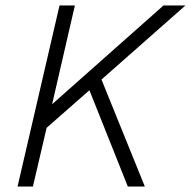

<svg xmlns="http://www.w3.org/2000/svg" viewBox="-20 -680 696 700"><path d="M44 0 197 -660H253L170 -300L576 -660H656L350 -390L508 0H446L306 -351L150 -214L100 0Z"/></svg>

Font: Kantumruy Pro Light
Style: Italic
Weight: 300
Italic angle: -13°
Version: Version 1.002